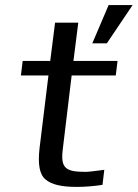

<svg xmlns="http://www.w3.org/2000/svg" viewBox="-20 -723 540 753"><path d="M226 -136 261 -427H434L441 -484H268L287 -634H196L177 -484H69L62 -427H170L135 -141C128 -78 135 -38 159 -19C182 1 222 10 280 10C315 10 349 7 382 2L389 -57C351 -52 327 -49 316 -49C239 -49 217 -62 226 -136ZM500 -703H406L342 -553H399Z"/></svg>

Font: Gamestation Text
Style: Italic
Weight: 400
Designer: Jonas Hecksher
Foundry: Jonas Hecksher, Playtypeª, e-types AS
Version: Version 1.003